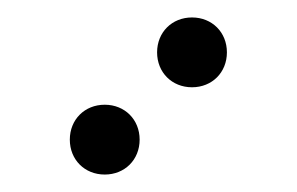

<svg xmlns="http://www.w3.org/2000/svg" viewBox="-20 -810 340 220"><path d="M200 -710C223 -710 240 -727 240 -750C240 -773 223 -790 200 -790C177 -790 160 -773 160 -750C160 -727 177 -710 200 -710ZM100 -610C123 -610 140 -627 140 -650C140 -673 123 -690 100 -690C77 -690 60 -673 60 -650C60 -627 77 -610 100 -610Z"/></svg>

Font: TINY 5x3 80
Style: Regular
Weight: 200
Designer: Jack Halten Fahnestock
Foundry: Velvetyne Type Foundry
Version: Version 1.002;hotconv 1.0.109;makeotfexe 2.5.65596